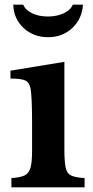

<svg xmlns="http://www.w3.org/2000/svg" viewBox="-20 -806 401 826"><path d="M257 -540V-164Q257 -111 262.5 -85Q268 -59 287 -50.5Q306 -42 344 -40V0H29V-40Q67 -42 86 -51.5Q105 -61 111.5 -85.5Q118 -110 118 -157V-280Q118 -338 116 -376Q114 -414 111 -427Q106 -452 88.5 -460Q71 -468 25 -468V-502ZM293 -786H337Q333 -725 291 -685.5Q249 -646 187 -646Q124 -646 81.5 -685.5Q39 -725 37 -786H80Q89 -763 118 -749Q147 -735 186 -735Q225 -735 254.5 -749Q284 -763 293 -786Z"/></svg>

Font: Libre Baskerville
Style: Bold
Weight: 700
Designer: Pablo Impallari, Rodrigo Fuenzalida
Foundry: Pablo Impallari, Rodrigo Fuenzalida
Version: Version 1.051; ttfautohint (v1.8.4.7-5d5b)